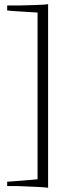

<svg xmlns="http://www.w3.org/2000/svg" viewBox="-20 -758 297 910"><path d="M151 -699Q149 -699 85 -703Q21 -707 18 -708H14V-732H69Q157 -734 188 -736Q191 -736 198 -737Q205 -738 206 -738H208V132Q185 128 66 124H14V103H19Q21 103 85.5 98Q150 93 152 92H158V-699Z"/></svg>

Font: KaTeX_Fraktur
Style: Bold
Weight: 700
Version: Version 1.1; ttfautohint (v1.3)